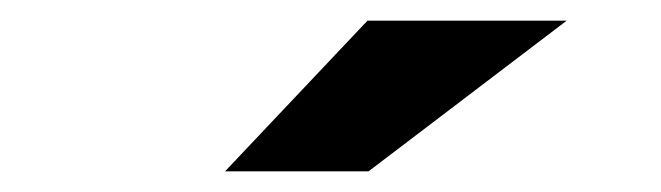

<svg xmlns="http://www.w3.org/2000/svg" viewBox="-20 -767 640 186"><path d="M198 -601 336 -747H529L337 -601Z"/></svg>

Font: Red Hat Text
Style: Bold
Weight: 700
Designer: Pentagram, MCKL
Foundry: MCKL
Version: Version 1.030